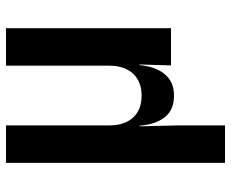

<svg xmlns="http://www.w3.org/2000/svg" viewBox="-85 -505 770 640"><g transform="rotate(-90 300.0 -185.0)"><path d="M77 180V-550H202V-206Q202 -155 228 -126.5Q254 -98 301 -98Q348 -98 374.5 -126.5Q401 -155 401 -206V-550H526V0H402L405 -105H403Q398 -51 372.5 -20.5Q347 10 301 10Q254 10 229.5 -20.5Q205 -51 201 -105H199L202 26V180Z"/></g></svg>

Font: Pitagon Sans Mono
Style: Bold
Weight: 700
Monospace: yes
Designer: Travis Tran
Foundry: Pitagon
Version: Version 1.001; ttfautohint (v1.8.4.7-5d5b);gftools[0.9.26]